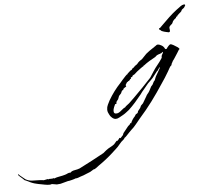

<svg xmlns="http://www.w3.org/2000/svg" viewBox="-575 -585 1020 960"><g transform="rotate(-5 -64.5 -104.5)"><path d="M-327 316 -351 312H-355Q-357 314 -366 314Q-376 314 -389 311.5Q-402 309 -407 308L-418 306L-431 303Q-450 299 -470 288Q-474 286 -478.5 284Q-483 282 -488 280Q-492 275 -504 265Q-516 255 -518 251L-515 248L-510 254Q-503 259 -496.5 265Q-490 271 -483 276Q-466 286 -447 286Q-428 286 -410 287Q-405 287 -400 288Q-395 289 -391 289L-372 285L-368 287Q-367 285 -362.5 285Q-358 285 -354 285Q-343 285 -344 283Q-341 283 -339 285Q-327 280 -311.5 277.5Q-296 275 -283 271Q-276 269 -269.5 265.5Q-263 262 -255 263Q-249 255 -233.5 252.5Q-218 250 -208 246Q-176 230 -145 213.5Q-114 197 -83 180Q-78 176 -74 172.5Q-70 169 -66 166Q-57 159 -46 153.5Q-35 148 -26 141L-13 126Q-11 124 -9 124.5Q-7 125 -6 124L2 114L3 111L9 113L22 99L26 89Q32 81 38.5 73.5Q45 66 50 59Q53 55 58 51.5Q63 48 63 43V42H64Q65 43 66.5 44Q68 45 68 44Q72 34 77.5 25.5Q83 17 90 10L94 3Q96 0 100.5 -2Q105 -4 106 -7L108 -14L120 -29L125 -40L136 -51L156 -85Q158 -90 161.5 -94Q165 -98 168 -102Q173 -109 176.5 -116.5Q180 -124 184 -131L192 -140L199 -154L205 -161L209 -172Q212 -180 219 -191Q220 -193 224.5 -200.5Q229 -208 233 -215.5Q237 -223 236 -224H235V-223Q231 -220 228.5 -215.5Q226 -211 223 -207L219 -204Q209 -191 202 -182Q195 -173 196 -174Q194 -171 183 -160.5Q172 -150 170 -148Q161 -136 148.5 -122Q136 -108 128 -96Q113 -77 96.5 -58.5Q80 -40 63 -24Q55 -18 47.5 -12Q40 -6 31 -1Q23 3 13 9Q3 15 -6 15Q-15 15 -24.5 7Q-34 -1 -38 -11Q-41 -16 -43 -22Q-45 -28 -45 -35Q-45 -48 -39.5 -59Q-34 -70 -29 -80Q-3 -125 33 -163Q36 -167 44.5 -176.5Q53 -186 61 -194.5Q69 -203 72 -203Q72 -205 72 -205Q76 -208 83 -215Q90 -222 94 -222Q95 -224 98 -228Q101 -232 104 -232V-231Q105 -233 106.5 -235Q108 -237 110 -237Q110 -239 111 -239L113 -242H116Q118 -246 121 -246L126 -251Q131 -258 138 -263Q145 -268 151 -272L174 -296Q191 -310 207 -320L218 -327V-328Q223 -330 226.5 -333.5Q230 -337 236 -337Q242 -337 253 -331Q264 -325 269 -314Q271 -310 273.5 -311Q276 -312 277 -311Q282 -319 288.5 -326Q295 -333 299 -333Q303 -333 314 -327Q325 -321 334 -314.5Q343 -308 341 -304L338 -302Q337 -300 328.5 -286.5Q320 -273 312 -261Q304 -249 303 -249Q302 -245 298 -239Q294 -233 295 -229Q288 -224 283.5 -215Q279 -206 274 -198Q265 -183 256 -168.5Q247 -154 237 -140Q209 -97 178.5 -56Q148 -15 114 23Q102 37 91 51Q80 65 66 77Q63 79 55 88Q47 97 39 105Q31 113 29 113Q28 118 21.5 123Q15 128 11 132Q4 139 -2 147Q-8 155 -16 162L-41 185Q-73 214 -111 240Q-115 243 -124 250Q-133 257 -139 257L-157 268Q-162 270 -167 272Q-172 274 -177 276Q-184 279 -191.5 282Q-199 285 -207 287Q-213 289 -219 291.5Q-225 294 -233 294Q-236 296 -251.5 300Q-267 304 -272 304L-309 314Q-312 315 -318 315Q-325 315 -327 316ZM3 -12Q12 -13 25.5 -25Q39 -37 45 -38Q49 -44 56 -48.5Q63 -53 67 -57L96 -85Q117 -106 140 -129.5Q163 -153 183 -175L203 -206L206 -210L207 -212L214 -222Q219 -229 225 -236Q231 -243 236 -250L249 -269Q249 -273 249.5 -277Q250 -281 253 -286Q255 -288 256 -291Q257 -294 258 -297V-298H256Q250 -292 242 -290Q234 -288 226 -284L217 -276Q202 -268 187 -259Q172 -250 158 -239Q154 -239 154 -235Q152 -235 141 -227Q130 -219 120.5 -211.5Q111 -204 111 -203Q108 -199 101 -196Q94 -193 94 -186H87V-178H83V-177Q82 -175 79.5 -172Q77 -169 74 -168Q72 -166 72 -168Q71 -165 69 -164.5Q67 -164 65 -162L58 -150H57L60 -142Q59 -142 52 -137Q45 -132 45 -131H44V-126Q37 -125 35.5 -120Q34 -115 31 -110L20 -98L14 -82L6 -72Q6 -71 4.5 -68Q3 -65 4 -65V-64Q6 -64 3.5 -61Q1 -58 -3 -59Q-5 -55 -9.5 -44.5Q-14 -34 -14 -25Q-14 -9 3 -12ZM292 -394Q292 -394 282 -396Q272 -398 260 -403Q258 -406 252 -409.5Q246 -413 249 -417Q253 -419 254 -419L266 -431Q285 -450 304 -468Q323 -486 344 -502Q352 -507 359 -513Q366 -519 374 -523Q385 -527 387 -524.5Q389 -522 389 -522Q389 -521 389 -521L384 -512Q382 -508 376 -504.5Q370 -501 368 -496Q368 -493 367 -493Q364 -489 354 -481Q344 -473 344 -468Q340 -468 340 -468H339Q339 -462 334 -459Q329 -456 325 -451Q321 -447 319.5 -442.5Q318 -438 315 -434Q312 -431 309 -429Q306 -427 303 -423Q299 -417 301 -410Q303 -403 301 -396Q300 -394 296 -393.5Q292 -393 292 -394Z"/></g></svg>

Font: Cherish
Style: Regular
Weight: 400
Designer: Robert E. Leuschke
Foundry: Robert E. Leuschke
Version: Version 1.005